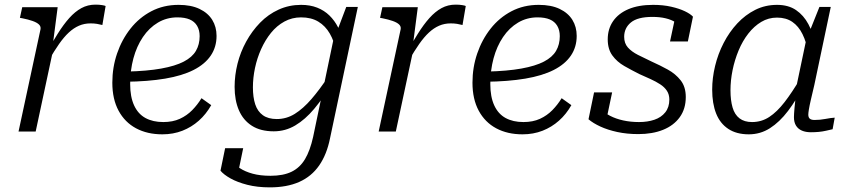

<svg xmlns="http://www.w3.org/2000/svg" viewBox="-20 -568 3667 829"><path d="M60 0H134L214 -374L208 -375L229 -537H76L66 -491L77 -489Q102 -484 120.5 -477.5Q139 -471 148 -462.5Q157 -454 155 -442ZM436 -542Q433 -544 420.5 -546Q408 -548 392 -548Q359 -548 331.5 -533Q304 -518 279 -490Q254 -462 229 -422Q204 -382 175 -331L191 -308Q214 -348 235 -378Q256 -408 277 -427.5Q298 -447 321 -457Q344 -467 371 -467Q386 -467 398.5 -465Q411 -463 422 -460Z M681 12Q616 12 567.5 -14Q519 -40 492 -90Q465 -140 465 -211Q465 -277 485.5 -337Q506 -397 543.5 -444.5Q581 -492 633.5 -519.5Q686 -547 751 -547Q805 -547 841.5 -529.5Q878 -512 896.5 -482Q915 -452 915 -413Q915 -365 890 -328Q865 -291 816 -266Q767 -241 693 -228.5Q619 -216 521 -215L527 -259Q615 -261 676 -272Q737 -283 773.5 -302Q810 -321 826 -348.5Q842 -376 842 -412Q842 -438 831 -456.5Q820 -475 799 -484Q778 -493 746 -493Q700 -493 662 -470.5Q624 -448 597 -408Q570 -368 556 -316Q542 -264 542 -205Q542 -150 559 -113Q576 -76 608 -58.5Q640 -41 685 -41Q726 -41 756.5 -55Q787 -69 810 -92.5Q833 -116 850 -144L892 -114Q870 -75 838.5 -47Q807 -19 767.5 -3.5Q728 12 681 12Z M1332 23 1424 -418 1430 -419 1475 -538H1525L1405 29Q1391 99 1358 146.5Q1325 194 1272 217.5Q1219 241 1145 241Q1091 241 1048 230Q1005 219 975.5 202.5Q946 186 932 169L952 72H1030L1006 188Q998 186 991.5 179Q985 172 982 162.5Q979 153 978.5 143.5Q978 134 980 126Q993 143 1015.5 158Q1038 173 1071 182Q1104 191 1148 191Q1203 191 1239 173.5Q1275 156 1297 119Q1319 82 1332 23ZM1464 -385 1432 -345Q1423 -390 1404 -423Q1385 -456 1354.5 -474.5Q1324 -493 1280 -493Q1241 -493 1208 -475Q1175 -457 1150 -426Q1125 -395 1107.5 -356Q1090 -317 1081 -274.5Q1072 -232 1072 -191Q1072 -148 1082 -117.5Q1092 -87 1115 -70.5Q1138 -54 1175 -54Q1217 -54 1253 -76.5Q1289 -99 1324.5 -140Q1360 -181 1397 -237L1411 -204Q1375 -144 1336.5 -98Q1298 -52 1255 -26.5Q1212 -1 1162 -1Q1105 -1 1067.5 -25Q1030 -49 1011.5 -92Q993 -135 993 -193Q993 -243 1005.5 -293Q1018 -343 1043 -388.5Q1068 -434 1103 -470Q1138 -506 1183 -526.5Q1228 -547 1280 -547Q1319 -547 1349.5 -535Q1380 -523 1402.5 -501Q1425 -479 1440 -449.5Q1455 -420 1464 -385Z M1615 0H1689L1769 -374L1763 -375L1784 -537H1631L1621 -491L1632 -489Q1657 -484 1675.5 -477.5Q1694 -471 1703 -462.5Q1712 -454 1710 -442ZM1991 -542Q1988 -544 1975.5 -546Q1963 -548 1947 -548Q1914 -548 1886.5 -533Q1859 -518 1834 -490Q1809 -462 1784 -422Q1759 -382 1730 -331L1746 -308Q1769 -348 1790 -378Q1811 -408 1832 -427.5Q1853 -447 1876 -457Q1899 -467 1926 -467Q1941 -467 1953.5 -465Q1966 -463 1977 -460Z M2236 12Q2171 12 2122.5 -14Q2074 -40 2047 -90Q2020 -140 2020 -211Q2020 -277 2040.5 -337Q2061 -397 2098.5 -444.5Q2136 -492 2188.5 -519.5Q2241 -547 2306 -547Q2360 -547 2396.5 -529.5Q2433 -512 2451.5 -482Q2470 -452 2470 -413Q2470 -365 2445 -328Q2420 -291 2371 -266Q2322 -241 2248 -228.5Q2174 -216 2076 -215L2082 -259Q2170 -261 2231 -272Q2292 -283 2328.5 -302Q2365 -321 2381 -348.5Q2397 -376 2397 -412Q2397 -438 2386 -456.5Q2375 -475 2354 -484Q2333 -493 2301 -493Q2255 -493 2217 -470.5Q2179 -448 2152 -408Q2125 -368 2111 -316Q2097 -264 2097 -205Q2097 -150 2114 -113Q2131 -76 2163 -58.5Q2195 -41 2240 -41Q2281 -41 2311.5 -55Q2342 -69 2365 -92.5Q2388 -116 2405 -144L2447 -114Q2425 -75 2393.5 -47Q2362 -19 2322.5 -3.5Q2283 12 2236 12Z M2736 11Q2687 11 2645.5 2Q2604 -7 2572.5 -21.5Q2541 -36 2521 -53L2545 -169H2623L2595 -36Q2580 -44 2574 -53.5Q2568 -63 2569 -74.5Q2570 -86 2574 -98Q2589 -81 2614 -68Q2639 -55 2671 -48Q2703 -41 2739 -41Q2776 -41 2805.5 -51Q2835 -61 2852.5 -83Q2870 -105 2870 -138Q2870 -160 2859.5 -176Q2849 -192 2830.5 -204Q2812 -216 2789 -226.5Q2766 -237 2741 -248Q2707 -265 2675.5 -283Q2644 -301 2624 -328.5Q2604 -356 2604 -398Q2604 -443 2627 -476.5Q2650 -510 2693.5 -528.5Q2737 -547 2800 -547Q2843 -547 2878 -539Q2913 -531 2937 -519.5Q2961 -508 2972 -496L2950 -389H2873L2895 -492Q2903 -491 2911 -484.5Q2919 -478 2923.5 -467.5Q2928 -457 2927 -444Q2915 -460 2897 -471.5Q2879 -483 2854 -489Q2829 -495 2797 -495Q2733 -495 2704 -471Q2675 -447 2675 -409Q2675 -381 2691 -363Q2707 -345 2734.5 -331Q2762 -317 2794 -302Q2830 -286 2863.5 -267.5Q2897 -249 2919 -221Q2941 -193 2941 -149Q2941 -98 2915 -62Q2889 -26 2843 -7.5Q2797 11 2736 11Z M3500 -376 3471 -337Q3462 -386 3445 -420.5Q3428 -455 3401 -473.5Q3374 -492 3335 -492Q3298 -492 3267 -473.5Q3236 -455 3211 -423Q3186 -391 3169 -350Q3152 -309 3143 -265Q3134 -221 3134 -178Q3134 -135 3143 -104Q3152 -73 3173 -57Q3194 -41 3227 -41Q3268 -41 3301.5 -63Q3335 -85 3367.5 -127Q3400 -169 3436 -230L3451 -200Q3419 -137 3382.5 -89Q3346 -41 3304.5 -14.5Q3263 12 3213 12Q3160 12 3124.5 -11.5Q3089 -35 3072 -78Q3055 -121 3055 -181Q3055 -231 3067.5 -283Q3080 -335 3104.5 -382.5Q3129 -430 3163.5 -467Q3198 -504 3241 -525.5Q3284 -547 3335 -547Q3384 -547 3417 -524.5Q3450 -502 3470.5 -463.5Q3491 -425 3500 -376ZM3567 -538 3496 -201Q3487 -163 3481 -137Q3475 -111 3472.5 -95.5Q3470 -80 3470 -73Q3470 -61 3476.5 -55.5Q3483 -50 3497 -50Q3521 -50 3544 -54.5Q3567 -59 3584 -60L3575 -10Q3562 -7 3546.5 -3.5Q3531 0 3515 1.5Q3499 3 3481 3Q3459 3 3442.5 -4Q3426 -11 3417 -25.5Q3408 -40 3408 -62Q3408 -74 3410.5 -102.5Q3413 -131 3418 -165L3412 -163L3463 -406L3468 -413L3518 -538Z"/></svg>

Font: Roboto Serif 20pt Light
Style: Italic
Weight: 300
Italic angle: -10°
Version: Version 1.007